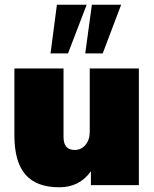

<svg xmlns="http://www.w3.org/2000/svg" viewBox="-20 -784 652 813"><path d="M568 -494V0H365V-59Q317 9 231 9Q134 9 87.5 -45Q41 -99 41 -210V-494H249V-204Q249 -149 296 -149Q324 -149 342 -170.5Q360 -192 360 -226V-494ZM194 -558 221 -764H347L268 -558ZM341 -558 369 -764H493L415 -558Z"/></svg>

Font: Nunito Sans Heavy
Style: Regular
Weight: 400
Designer: Vernon Adams
Foundry: Vernon Adams
Version: Version 2.500